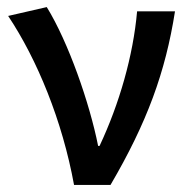

<svg xmlns="http://www.w3.org/2000/svg" viewBox="-20 -522 533 542"><path d="M3 -477C85 -354 156 -181 189 0H292C395 -176 447 -318 474 -490H367C356 -365 317 -229 261 -110H257C233 -231 173 -403 112 -502Z"/></svg>

Font: Cambridge Sans Medium
Style: Regular
Weight: 500
Version: Version 2.020;PS 002.020;hotconv 1.0.88;makeotf.lib2.5.64775